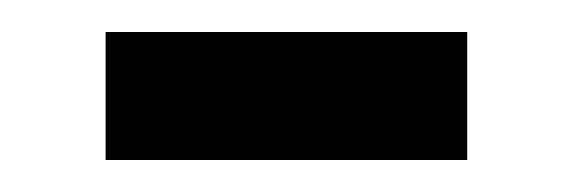

<svg xmlns="http://www.w3.org/2000/svg" viewBox="-20 -357 357 120"><path d="M46 -337V-257H272V-337Z"/></svg>

Font: Noto Sans Gurmukhi UI SemiCondensed
Style: Regular
Weight: 400
Width: 4
Designer: Jelle Bosma - Monotype Design Team
Foundry: Monotype Imaging Inc.
Version: Version 2.004